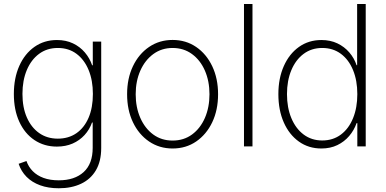

<svg xmlns="http://www.w3.org/2000/svg" viewBox="-20 -748 1970 981"><path d="M280.3 213.9Q226.6 213.9 185.1 198.7Q143.6 183.6 115.7 155.5Q87.9 127.4 75.2 88.9L115.2 74.7Q125.5 104.5 147.5 126.7Q169.4 148.9 202.6 161.1Q235.8 173.3 280.3 173.3Q361.3 173.3 407.5 131.1Q453.6 88.9 453.6 7.3V-122.1H450.2Q437.5 -85.9 412.1 -58.1Q386.7 -30.3 351.1 -14.6Q315.4 1 270.5 1Q206.1 1 156.2 -32.2Q106.4 -65.4 78.6 -126Q50.8 -186.5 50.8 -267.6Q50.8 -349.1 78.6 -411.4Q106.4 -473.6 156 -508.5Q205.6 -543.5 271 -543.5Q316.9 -543.5 352.8 -526.4Q388.7 -509.3 413.6 -480Q438.5 -450.7 450.7 -414.6H454.1V-535.6H497.1V8.3Q497.1 76.2 470 122.1Q442.9 168 394 190.9Q345.2 213.9 280.3 213.9ZM275.4 -39.6Q330.1 -39.6 370.4 -67.4Q410.6 -95.2 432.6 -146.5Q454.6 -197.8 454.6 -268.1Q454.6 -336.9 432.9 -389.9Q411.1 -442.9 371.1 -472.9Q331.1 -502.9 275.4 -502.9Q220.2 -502.9 179.7 -472.9Q139.2 -442.9 116.9 -389.9Q94.7 -336.9 94.7 -268.1Q94.7 -199.2 117.2 -147.9Q139.6 -96.7 180.2 -68.1Q220.7 -39.6 275.4 -39.6Z M861.8 10.7Q794.4 10.7 741.7 -25.1Q689 -61 659.2 -123.5Q629.4 -186 629.4 -266.6Q629.4 -347.2 659.2 -409.7Q689 -472.2 741.7 -508.1Q794.4 -543.9 861.8 -543.9Q929.7 -543.9 982.2 -508.1Q1034.7 -472.2 1064.5 -409.4Q1094.2 -346.7 1094.2 -266.6Q1094.2 -186 1064.5 -123.5Q1034.7 -61 982.4 -25.1Q930.2 10.7 861.8 10.7ZM861.8 -29.8Q918.9 -29.8 961.2 -60.8Q1003.4 -91.8 1026.9 -145.5Q1050.3 -199.2 1050.3 -266.6Q1050.3 -333.5 1026.9 -387.2Q1003.4 -440.9 960.9 -471.9Q918.5 -502.9 861.8 -502.9Q805.7 -502.9 763.2 -471.7Q720.7 -440.4 697 -387Q673.3 -333.5 673.3 -266.6Q673.3 -199.2 697 -145.5Q720.7 -91.8 762.9 -60.8Q805.2 -29.8 861.8 -29.8Z M1270 -727.5V0H1226.6V-727.5Z M1622.1 10.7Q1556.6 10.7 1507.1 -24.7Q1457.5 -60.1 1429.9 -122.6Q1402.3 -185.1 1402.3 -267.1Q1402.3 -348.1 1430.2 -410.6Q1458 -473.1 1507.6 -508.3Q1557.1 -543.5 1622.1 -543.5Q1668 -543.5 1703.9 -526.4Q1739.7 -509.3 1764.9 -480Q1790 -450.7 1801.8 -415H1804.7V-727.5H1848.6V0H1805.7V-118.7H1801.8Q1789.1 -82.5 1764.2 -53.2Q1739.3 -23.9 1703.6 -6.6Q1668 10.7 1622.1 10.7ZM1626.5 -30.3Q1681.6 -30.3 1721.9 -60.5Q1762.2 -90.8 1783.9 -144.3Q1805.7 -197.8 1805.7 -267.1Q1805.7 -336.4 1783.9 -389.6Q1762.2 -442.9 1721.9 -472.9Q1681.6 -502.9 1626.5 -502.9Q1571.8 -502.9 1531.2 -472.7Q1490.7 -442.4 1468.5 -389.2Q1446.3 -335.9 1446.3 -267.1Q1446.3 -198.2 1468.5 -144.8Q1490.7 -91.3 1531.2 -60.8Q1571.8 -30.3 1626.5 -30.3Z"/></svg>

Font: Inter 20pt ExtraLight
Style: Regular
Weight: 250
Version: Version 4.001;git-66647c0bb